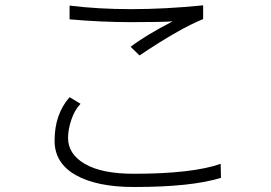

<svg xmlns="http://www.w3.org/2000/svg" viewBox="-20 -708 1040 737"><path d="M189.5 -168Q189.5 -269.5 247.1 -335L289.1 -309.6Q266.6 -286.1 253.9 -248.5Q241.2 -210.9 241.2 -178.7Q241.2 -116.2 306.2 -78.6Q371.1 -41 493.2 -41Q717.8 -41 827.1 -79.1L828.1 -25.4Q715.8 9.8 494.1 9.8Q351.6 9.8 270.5 -36.1Q189.5 -82 189.5 -168ZM247.1 -633.8V-686.5Q356.4 -672.9 484.9 -672.9Q613.3 -672.9 759.8 -687.5V-634.8Q668 -597.7 515.6 -495.1L481.4 -528.3Q537.1 -571.3 642.6 -626Q600.6 -623 484.4 -623Q368.2 -623 247.1 -633.8Z"/></svg>

Font: GenEi Gothic M Light
Style: Regular
Weight: 300
Designer: o_tamon (Modified); [Source Han Sans]
Ryoko NISHIZUKA  (kana & ideographs); Paul D. Hunt (Latin, Greek & Cyrillic); Wenl
Version: Version 1.1a;Original Version 1.004